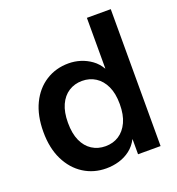

<svg xmlns="http://www.w3.org/2000/svg" viewBox="-131 -818 866 937"><g transform="rotate(-20 302.0 -349.5)"><path d="M263 12Q198 12 146 -21Q94 -54 64 -115Q34 -176 34 -260Q34 -345 63.5 -406Q93 -467 145 -500Q197 -533 263 -533Q295 -533 325 -523.5Q355 -514 380.5 -495.5Q406 -477 423 -448H424V-711H548V0H431V-78H430Q414 -47 388 -27Q362 -7 330 2.5Q298 12 263 12ZM296 -91Q336 -91 366 -110.5Q396 -130 413.5 -167.5Q431 -205 431 -261Q431 -316 413.5 -353.5Q396 -391 365.5 -410.5Q335 -430 296 -430Q257 -430 226.5 -410.5Q196 -391 179 -353.5Q162 -316 162 -261Q162 -205 179 -167.5Q196 -130 226.5 -110.5Q257 -91 296 -91Z"/></g></svg>

Font: TikTok Sans 24pt SemiBold
Style: Regular
Weight: 600
Version: Version 4.000